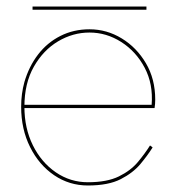

<svg xmlns="http://www.w3.org/2000/svg" viewBox="-20 -560 542 590"><path d="M52 -228H455Q456 -234 456.5 -241Q457 -248 457 -254Q457 -317 428.5 -365.5Q400 -414 354 -442Q308 -470 255 -470Q206 -470 165.5 -449.5Q125 -429 97 -392.5Q69 -356 55 -308Q50 -290 47.5 -271Q45 -252 45 -232Q45 -163 72.5 -108Q100 -53 146.5 -21.5Q193 10 250 10Q313 10 351 -9.5Q389 -29 411.5 -56Q434 -83 449 -107L441 -113Q426 -89 404 -62.5Q382 -36 345.5 -18Q309 0 250 0Q196 0 151.5 -30.5Q107 -61 81 -113.5Q55 -166 55 -232Q55 -304 84 -355Q113 -406 158.5 -433Q204 -460 255 -460Q307 -460 352.5 -431Q398 -402 424.5 -352Q451 -302 446 -238H52ZM80 -530H430V-540H80Z"/></svg>

Font: Jost Thin
Style: Regular
Weight: 250
Version: Version 3.710